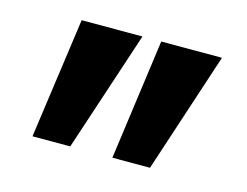

<svg xmlns="http://www.w3.org/2000/svg" viewBox="-57 -786 632 491"><g transform="rotate(15 259.0 -540.5)"><path d="M105.3 -700 60.7 -380.7H160.7L266.3 -700ZM316 -700 272.2 -380.7H371.8L476.8 -700Z"/></g></svg>

Font: Jost* Book
Style: Regular
Weight: 400
Version: Version 3.000